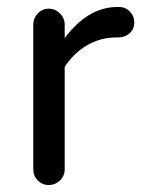

<svg xmlns="http://www.w3.org/2000/svg" viewBox="-20 -529 414 555"><path d="M76.2 -39.1V-458Q76.2 -476.6 89.4 -490.2Q102.5 -503.9 121.1 -503.9Q139.6 -503.9 153.3 -490.2Q167 -476.6 167 -458V-418.9Q234.4 -508.8 319.3 -508.8H324.2Q342.8 -508.8 355.5 -495.6Q368.2 -482.4 368.2 -463.9Q368.2 -445.3 355 -433.1Q341.8 -420.9 322.3 -420.9H317.4Q271.5 -420.9 232.9 -398.9Q194.3 -377 167 -335.9V-39.1Q167 -20.5 153.3 -7.3Q139.6 5.9 121.1 5.9Q102.5 5.9 89.4 -7.3Q76.2 -20.5 76.2 -39.1Z"/></svg>

Font: jf-openhuninn-2.1
Style: Regular
Weight: 400
Designer: [Kosugi Maru]
Designed by MOTOYA      

[Varela Round]
Joe Prince (Latin component); Avraham Cornfeld (Hebrew component)
Foundry: justfont Co., Ltd.
Version: 2.1